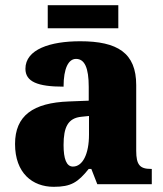

<svg xmlns="http://www.w3.org/2000/svg" viewBox="-20 -710 628 740"><path d="M164 -601H436V-690H164ZM187 10C254 10 280 -7 322 -59H332L355 0H565V-59H561C519 -59 505 -75 505 -129V-382C505 -506 433 -551 289 -551C174 -551 78 -520 78 -445C78 -395 125 -376 225 -376C225 -447 244 -483 273 -483C306 -483 322 -449 322 -375V-322L246 -319C107 -314 38 -264 38 -155C38 -43 105 10 187 10ZM261 -68C236 -68 225 -98 225 -151C225 -220 242 -255 294 -260L323 -263V-191C323 -117 299 -68 261 -68Z"/></svg>

Font: Noto Serif Tamil SemiCondensed Black
Style: Italic
Weight: 900
Width: 4
Italic angle: -12°
Designer: Indian Type Foundry, Tom Grace, and the Monotype Design Team
Foundry: Monotype Imaging Inc.
Version: Version 2.003